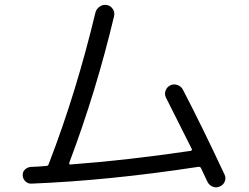

<svg xmlns="http://www.w3.org/2000/svg" viewBox="-20 -769 1040 803"><path d="M112 -1Q98 0 87 -10Q76 -20 75 -35Q74 -50 84.5 -60Q95 -70 110 -71Q120 -71 141.5 -72.5Q163 -74 174 -75Q182 -75 184 -84Q184 -85 186 -89Q299 -382 379 -716Q383 -732 397 -741.5Q411 -751 427 -748Q443 -745 452 -731Q461 -717 457 -701Q382 -386 270 -89Q268 -81 274 -81Q514 -99 777 -138Q785 -140 782 -146Q763 -185 674 -361Q667 -375 672.5 -390Q678 -405 692 -412Q706 -419 722 -413.5Q738 -408 745 -394Q827 -236 919 -39Q926 -25 920 -10Q914 5 899 11Q884 18 869 11.5Q854 5 847 -10Q846 -12 821 -65Q818 -73 808 -71Q436 -14 112 -1Z"/></svg>

Font: Rounded Mplus 1c
Style: Regular
Weight: 400
Version: Version 1.059.20150529